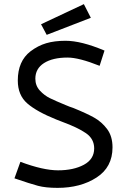

<svg xmlns="http://www.w3.org/2000/svg" viewBox="-20 -900 618 930"><path d="M50 0ZM436.2 -181.2Q436.2 -227.5 396.2 -255Q356.2 -282.5 281.2 -310L252.5 -321.2Q158.8 -358.8 112.5 -398.8Q66.2 -438.8 66.2 -510Q66.2 -603.8 127.5 -651.2Q163.8 -678.8 203.8 -690.6Q243.8 -702.5 297.5 -702.5Q373.8 -702.5 486.2 -655L462.5 -581.2Q362.5 -621.2 307.5 -621.2Q235 -621.2 193.1 -594.4Q151.2 -567.5 151.2 -518.8Q151.2 -485 173.1 -461.2Q195 -437.5 221.9 -424.4Q248.8 -411.2 297.5 -391.2Q317.5 -382.5 333.8 -377.5Q398.8 -351.2 435.6 -330.6Q472.5 -310 498.8 -275Q525 -240 525 -186.2Q525 -90 447.5 -40Q370 10 258.8 10Q201.2 10 163.8 0Q126.2 -10 50 -36.2L78.8 -116.2Q188.8 -75 261.2 -75Q336.2 -75 386.2 -101.9Q436.2 -128.8 436.2 -181.2ZM206.2 -731.2 178.8 -782.5 386.2 -880 420 -813.8Z"/></svg>

Font: Cambay
Style: Regular
Weight: 400
Designer: Pooja Saxena
Foundry: Pooja Saxena
Version: Version 1.181;PS 001.181;hotconv 1.0.70;makeotf.lib2.5.58329